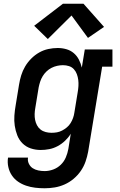

<svg xmlns="http://www.w3.org/2000/svg" viewBox="-20 -795 640 1028"><path d="M219 213Q193 213 168 210Q143 207 119.5 199Q96 191 76.5 177.5Q57 164 43.5 144Q30 124 24.5 99Q19 74 23 49H130Q127 66 134.5 81.5Q142 97 155 105.5Q168 114 185 117.5Q202 121 219 121Q242 121 265 112.5Q288 104 305.5 87Q323 70 332.5 47.5Q342 25 346 2L359 -79Q346 -58 328 -41Q310 -24 288.5 -12.5Q267 -1 244 3.5Q221 8 198 8Q170 8 144.5 -0.5Q119 -9 100.5 -27.5Q82 -46 72.5 -70.5Q63 -95 59 -121.5Q55 -148 57 -176Q59 -204 64 -232L82 -342Q86 -367 93.5 -391.5Q101 -416 114.5 -439Q128 -462 147.5 -481.5Q167 -501 190 -514Q213 -527 238.5 -532.5Q264 -538 289 -538Q313 -538 335.5 -531.5Q358 -525 375 -510.5Q392 -496 402.5 -475.5Q413 -455 418 -433L434 -530H582V-438H527L452 17Q447 44 438 70Q429 96 413 119.5Q397 143 374.5 162Q352 181 326 192.5Q300 204 273 208.5Q246 213 219 213ZM256 -84Q271 -84 285 -86.5Q299 -89 312.5 -96Q326 -103 338 -113Q350 -123 358 -136Q366 -149 371 -163Q376 -177 378 -191L396 -301Q399 -318 400 -334.5Q401 -351 399 -367Q397 -383 391.5 -398Q386 -413 375.5 -424.5Q365 -436 349.5 -441Q334 -446 317 -446Q302 -446 286 -442.5Q270 -439 255.5 -431.5Q241 -424 229 -412.5Q217 -401 208.5 -387Q200 -373 195 -357.5Q190 -342 187 -327L169 -217Q166 -201 165.5 -184.5Q165 -168 168 -153Q171 -138 178 -124.5Q185 -111 197 -101.5Q209 -92 224.5 -88Q240 -84 256 -84Q256 -84 256 -84Q256 -84 256 -84ZM236 -586 163 -657 317 -775H427L537 -651L451 -592L363 -712Z"/></svg>

Font: Iosevka Curly Slab SmBdEx
Style: Italic
Weight: 600
Width: 7
Italic angle: -9°
Monospace: yes
Designer: Belleve Invis
Foundry: Belleve Invis
Version: Version 11.1.0; ttfautohint (v1.8.3)